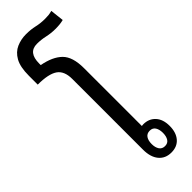

<svg xmlns="http://www.w3.org/2000/svg" viewBox="-305 -932 952 952"><g transform="rotate(-45 171.0 -455.5)"><path d="M313 -911 321 -839Q309 -836 295.5 -834.5Q282 -833 264 -833Q234 -833 205 -839.5Q176 -846 147 -846Q86 -846 86 -769V-758Q156 -745 191.5 -710Q227 -675 227 -596V-190Q232 -191 238 -191Q277 -191 301 -165Q325 -139 325 -93Q325 -47 302 -20Q279 7 238 7Q196 7 172 -22Q148 -51 148 -103V-599Q148 -655 115 -677.5Q82 -700 7 -700V-762Q7 -824 26 -857.5Q45 -891 76 -904.5Q107 -918 142 -918Q176 -918 204 -911.5Q232 -905 262 -905Q278 -905 288 -906Q298 -907 313 -911ZM238 -146Q218 -146 208 -131.5Q198 -117 198 -92Q198 -68 208 -53Q218 -38 238 -38Q258 -38 267.5 -53Q277 -68 277 -92Q277 -116 267.5 -131Q258 -146 238 -146Z"/></g></svg>

Font: Noto Sans Thai Looped Condensed
Style: Regular
Weight: 400
Width: 3
Designer: Sasikarn Vongin, Ben Mitchell
Foundry: The Fontpad Ltd
Version: Version 1.001; ttfautohint (v1.8.4.7-5d5b)